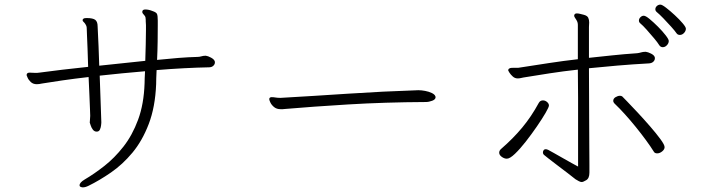

<svg xmlns="http://www.w3.org/2000/svg" viewBox="-20 -769 3040 830"><path d="M870 -528Q879 -527 892 -520Q905 -513 908 -505Q909 -503 909 -499Q909 -491 902 -484.5Q895 -478 883 -478Q832 -477 774.5 -474Q717 -471 657 -466Q656 -447 655.5 -431Q655 -415 655 -405Q651 -306 623 -233Q595 -160 552.5 -109Q510 -58 460 -23.5Q410 11 363 34Q349 41 338 41Q334 41 329 39Q324 37 324 32Q324 20 346 7Q387 -17 431 -51.5Q475 -86 513.5 -135Q552 -184 577 -251.5Q602 -319 605 -409Q605 -417 605.5 -431Q606 -445 607 -461Q557 -457 507.5 -452Q458 -447 411 -442Q413 -393 414.5 -343Q416 -293 418 -242V-238Q418 -237 417 -227.5Q416 -218 412 -209Q408 -200 398 -200Q388 -200 381.5 -208.5Q375 -217 372 -227Q369 -237 368 -239Q368 -244 369 -252.5Q370 -261 370 -268Q370 -273 369 -297.5Q368 -322 366.5 -358.5Q365 -395 363 -436Q302 -429 250 -421.5Q198 -414 162 -408Q149 -405 139 -405Q123 -405 113 -414.5Q103 -424 99 -434Q95 -444 95 -444Q95 -455 108 -455Q113 -455 118.5 -454.5Q124 -454 131 -454Q136 -454 140.5 -454Q145 -454 150 -455Q194 -461 248.5 -467.5Q303 -474 361 -480Q360 -521 358.5 -557.5Q357 -594 356 -618Q355 -642 355 -645Q355 -653 353 -657.5Q351 -662 349 -665Q346 -670 341.5 -674Q337 -678 337 -682Q337 -685 340.5 -688Q344 -691 354 -691Q382 -691 392 -683Q402 -675 402 -655Q404 -612 406 -570Q408 -528 409 -485L608 -506Q609 -540 610 -576Q611 -612 611 -640Q611 -651 611 -660.5Q611 -670 610 -677V-683Q610 -688 609 -693.5Q608 -699 603 -704Q600 -707 597.5 -710.5Q595 -714 595 -718Q595 -719 595.5 -720Q596 -721 596 -722Q598 -728 609 -728Q623 -728 640 -721Q655 -716 658.5 -709Q662 -702 662 -680V-659Q662 -631 661.5 -590.5Q661 -550 659 -510Q706 -515 750.5 -518.5Q795 -522 834 -523Q842 -523 850.5 -525.5Q859 -528 867 -528Z M1790 -379Q1802 -379 1818 -376Q1834 -373 1846.5 -367Q1859 -361 1862 -353Q1862 -352 1862.5 -351.5Q1863 -351 1863 -349Q1863 -339 1848.5 -333.5Q1834 -328 1821 -328Q1641 -327 1485 -317.5Q1329 -308 1213 -298Q1207 -297 1202.5 -297Q1198 -297 1193 -297Q1176 -297 1165 -306Q1154 -315 1149 -325.5Q1144 -336 1144 -340Q1144 -346 1149 -348Q1151 -349 1155 -349Q1162 -349 1171 -347.5Q1180 -346 1190 -346H1194Q1334 -354 1484.5 -364Q1635 -374 1787 -379Z M2919 -618Q2909 -618 2904 -626Q2898 -635 2881.5 -653.5Q2865 -672 2847.5 -690Q2830 -708 2819 -717Q2813 -722 2813 -729Q2813 -737 2819.5 -743Q2826 -749 2835 -749Q2842 -749 2859.5 -735.5Q2877 -722 2897 -703.5Q2917 -685 2931 -668.5Q2945 -652 2945 -645Q2945 -635 2937 -626.5Q2929 -618 2919 -618ZM2479 -121Q2479 -164 2479 -223Q2479 -282 2479 -346Q2479 -410 2478 -468Q2414 -461 2356 -452Q2298 -443 2243 -434Q2237 -433 2231 -431.5Q2225 -430 2218 -430Q2206 -430 2197 -438Q2188 -446 2182.5 -454.5Q2177 -463 2177 -464Q2177 -471 2182 -473Q2185 -475 2190 -475.5Q2195 -476 2201 -476H2221Q2292 -487 2354 -496.5Q2416 -506 2478 -513V-662Q2478 -670 2475 -676.5Q2472 -683 2467 -690Q2462 -697 2462 -701Q2462 -703 2463 -705Q2465 -711 2474 -711Q2480 -711 2488 -709Q2496 -707 2504 -705Q2519 -701 2523 -692Q2527 -683 2527 -672Q2527 -668 2526.5 -662.5Q2526 -657 2526 -652V-519Q2574 -524 2625 -529.5Q2676 -535 2735 -539Q2743 -540 2751.5 -542.5Q2760 -545 2769 -545H2772Q2781 -544 2794 -537.5Q2807 -531 2810 -523Q2811 -521 2811 -517Q2811 -509 2804.5 -502.5Q2798 -496 2786 -495Q2713 -491 2649 -485.5Q2585 -480 2526 -474Q2526 -420 2526.5 -359.5Q2527 -299 2527 -241.5Q2527 -184 2527.5 -136Q2528 -88 2528 -58Q2528 -28 2528 -23Q2528 2 2514 10Q2500 18 2496 18Q2489 18 2482 14Q2475 10 2468 6Q2455 -5 2433.5 -21Q2412 -37 2390 -54Q2368 -71 2351.5 -83.5Q2335 -96 2331 -100Q2327 -104 2327 -110Q2327 -115 2330 -119.5Q2333 -124 2339 -124Q2344 -124 2350 -121Q2358 -117 2374.5 -107.5Q2391 -98 2411.5 -86.5Q2432 -75 2450.5 -64.5Q2469 -54 2479 -49ZM2845 -565Q2835 -565 2829 -575Q2823 -585 2807.5 -603.5Q2792 -622 2775.5 -640.5Q2759 -659 2748 -668Q2742 -673 2742 -680Q2742 -688 2748.5 -694.5Q2755 -701 2763 -701Q2771 -701 2788 -687Q2805 -673 2824.5 -653.5Q2844 -634 2857.5 -616.5Q2871 -599 2871 -592Q2871 -582 2863 -573.5Q2855 -565 2845 -565ZM2853 -133Q2853 -123 2842.5 -114.5Q2832 -106 2821 -106Q2810 -106 2806 -114Q2793 -135 2772.5 -163Q2752 -191 2728.5 -220Q2705 -249 2681.5 -275Q2658 -301 2640 -318Q2631 -326 2631 -333Q2631 -343 2641 -349Q2651 -355 2660 -355Q2666 -355 2670 -352Q2672 -350 2691 -330.5Q2710 -311 2737 -282Q2764 -253 2790.5 -222.5Q2817 -192 2835 -167.5Q2853 -143 2853 -133ZM2171 -83Q2160 -83 2149 -91Q2138 -99 2138 -109Q2138 -118 2146 -125Q2198 -170 2237.5 -217.5Q2277 -265 2309 -324Q2315 -335 2327 -335Q2337 -335 2345 -328Q2353 -321 2353 -313Q2353 -306 2338.5 -281Q2324 -256 2301 -222.5Q2278 -189 2253 -157Q2228 -125 2206 -104Q2184 -83 2171 -83Z"/></svg>

Font: Moon Stars Kai T Light
Style: Regular
Weight: 300
Designer: GuiWonder
Version: Version 1.101